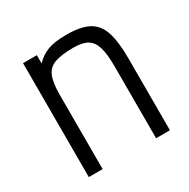

<svg xmlns="http://www.w3.org/2000/svg" viewBox="-145 -767 890 902"><g transform="rotate(-30 300.0 -316.0)"><path d="M85.5 0V-618H160.5V-573Q188 -603 225.8 -617.5Q263.5 -632 328 -632Q403.5 -632 446.5 -610Q489.5 -588 507.5 -535.5Q525.5 -483 525.5 -391.5V0H450.5V-391.5Q450.5 -457 439.2 -494.2Q428 -531.5 401.5 -547.2Q375 -563 328 -563Q262 -563 225.5 -550Q189 -537 174.8 -502.5Q160.5 -468 160.5 -402.5V0Z"/></g></svg>

Font: Victor Mono Thin
Style: Regular
Weight: 100
Monospace: yes
Designer: Rune Bjørnerås
Version: Version 1.561;gftools[0.9.30]